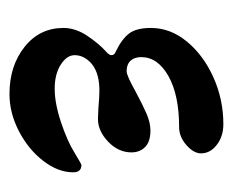

<svg xmlns="http://www.w3.org/2000/svg" viewBox="-62 -404 480 395"><g transform="rotate(90 177.5 -206.0)"><path d="M37 -97Q37 -122 53.5 -146.5Q70 -171 86 -185Q93 -191 93 -196Q93 -202 85 -205Q60 -217 48.5 -232Q37 -247 37 -277Q37 -317 65 -351Q93 -385 138.5 -405.5Q184 -426 235 -426Q260 -426 277.5 -412.5Q295 -399 295 -380Q295 -365 278 -350Q261 -335 241 -335Q175 -335 136 -313Q97 -291 97 -257Q97 -243 104.5 -235Q112 -227 126 -227Q135 -227 167 -245Q195 -260 213.5 -268Q232 -276 248 -276Q271 -276 282 -265Q293 -254 293 -237Q293 -210 271 -189Q249 -168 224 -168L201 -169Q179 -171 166 -171Q150 -171 138 -168Q117 -163 105 -149.5Q93 -136 93 -120Q93 -104 112.5 -91.5Q132 -79 162 -79Q192 -79 231 -92Q270 -105 294 -120Q317 -134 319 -134Q334 -134 334 -117Q334 -86 310.5 -55.5Q287 -25 249.5 -5.5Q212 14 173 14Q115 14 76 -17Q37 -48 37 -97Z"/></g></svg>

Font: EB Garamond SemiBold
Style: Regular
Weight: 600
Designer: Georg Duffner and Octavio Pardo
Foundry: Georg Duffner
Version: Version 1.000